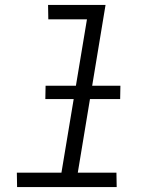

<svg xmlns="http://www.w3.org/2000/svg" viewBox="-20 -755 640 775"><path d="M451 0H49L48 -58H228L331 -677H175L174 -735H406L294 -58H450ZM163 -355 164 -409H466L465 -355Z"/></svg>

Font: Iosevka Light Extended Oblique
Style: Regular
Weight: 300
Width: 7
Italic angle: -9°
Monospace: yes
Designer: Belleve Invis
Foundry: Belleve Invis
Version: Version 32.5.0; ttfautohint (v1.8.4)